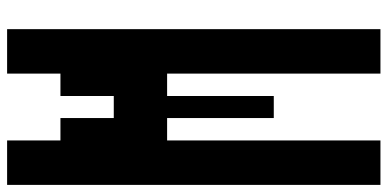

<svg xmlns="http://www.w3.org/2000/svg" viewBox="-295 -775 1090 540"><g transform="rotate(-90 250.0 -505.0)"><path d="M0 20V-1030H125V-880H188V-730H250V-880H313V-1030H438V20H313V-580H250V-280H188V-580H125V20Z"/></g></svg>

Font: 2P VHS
Style: Regular
Weight: 400
Designer: CodeMan38
Foundry: CodeMan38
Version: Version 3.000